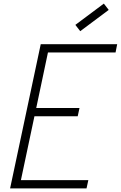

<svg xmlns="http://www.w3.org/2000/svg" viewBox="-20 -1045 670 1065"><path d="M36 0 206 -800H630L621 -754H246L181 -446H421L411 -400H171L96 -46H470L460 0ZM425 -872 398 -907 556 -1025 583 -990Z"/></svg>

Font: Victor Mono Thin Thin
Style: Italic
Weight: 250
Italic angle: -12°
Monospace: yes
Version: Version 1.561;gftools[0.9.30]